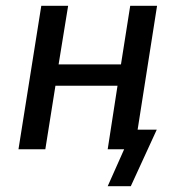

<svg xmlns="http://www.w3.org/2000/svg" viewBox="-20 -517 634 665"><path d="M353 128 410 0H359L369 -68H523L433 128ZM44 0 123 -497H216L183 -294H399L431 -497H524L446 0H353L387 -220H172L137 0Z"/></svg>

Font: Nunito Sans 7pt Condensed Medium
Style: Italic
Weight: 500
Width: 3
Italic angle: -9°
Designer: Vernon Adams
Foundry: Vernon Adams
Version: Version 3.101;gftools[0.9.27]